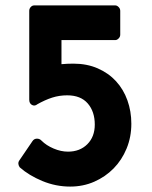

<svg xmlns="http://www.w3.org/2000/svg" viewBox="-20 -681 563 709"><path d="M465 -224Q465 -175 447.5 -132.5Q430 -90 399.5 -59Q369 -28 328 -10Q287 8 239 8Q186 8 136.5 -12.5Q87 -33 53 -63Q49 -68 48 -75Q47 -82 51 -88L100 -160Q106 -169 116.5 -169Q127 -169 134 -161Q151 -144 178 -132.5Q205 -121 231 -121Q275 -121 302.5 -148.5Q330 -176 330 -221Q330 -269 304 -299Q278 -329 228 -329Q199 -329 172.5 -320.5Q146 -312 116 -295L118 -296Q108 -288 98 -293.5Q88 -299 88 -313V-641Q88 -649 93.5 -655Q99 -661 106 -661H406Q412 -661 418 -655Q424 -649 424 -641V-553Q424 -545 418 -539Q412 -533 406 -533H207V-444Q217 -445 228.5 -445.5Q240 -446 251 -446Q301 -446 341 -428.5Q381 -411 408.5 -381Q436 -351 450.5 -310.5Q465 -270 465 -224Z"/></svg>

Font: Stadtwerke
Style: Bold
Weight: 700
Designer: Santiago Orozco
Foundry: Typemade
Version: Version 1.003